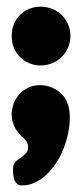

<svg xmlns="http://www.w3.org/2000/svg" viewBox="-20 -432 245 575"><path d="M161 34C186 -15 206 -105 168 -147C151 -166 125 -177 100 -177C64 -177 35 -156 21 -123C18 -113 15 -102 15 -91C15 -79 17 -68 21 -58C25 -45 39 -28 50 -19C65 -7 70 15 56 29C46 40 25 48 21 61C17 71 19 102 25 111C29 117 34 123 42 123C67 125 89 115 110 99C130 83 147 61 161 34ZM102 -236C148 -236 190 -271 191 -324C191 -374 152 -412 101 -412C52 -412 15 -374 15 -325C14 -275 52 -236 102 -236Z"/></svg>

Font: Periwinkle
Style: Bold
Weight: 700
Version: Version 2.001